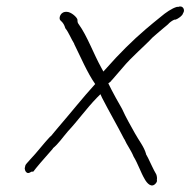

<svg xmlns="http://www.w3.org/2000/svg" viewBox="-20 -526 581 585"><path d="M56 -16C54 -12 57 -1 64 1C68 2 73 -1 76 -3H79C81 -3 82 -3 83 -5L90 -14C107 -35 124 -53 141 -73V-74C159 -89 169 -105 187 -126C217 -158 243 -195 275 -228L286 -239L291 -228C312 -187 337 -144 358 -103V-102H359C366 -85 379 -69 387 -49C400 -28 409 0 421 20C427 31 442 50 456 31C458 28 459 25 458 23V21C459 17 458 10 456 5C447 -10 439 -29 431 -45L425 -56V-57C419 -79 403 -98 391 -120C378 -144 365 -165 352 -194L347 -203C338 -219 328 -236 320 -252L310 -272C312 -274 319 -278 320 -281V-282H321C330 -292 342 -306 353 -319C382 -354 418 -383 445 -412L460 -425C470 -434 484 -445 492 -452C496 -457 504 -463 511 -466H514C524 -469 536 -479 537 -484L538 -486C545 -496 537 -511 523 -505H519C504 -501 484 -487 470 -475C458 -465 435 -447 424 -437C384 -403 341 -360 305 -319L295 -308L289 -319C265 -362 246 -416 220 -452C217 -456 216 -458 216 -466C215 -473 197 -490 183 -490C176 -490 173 -489 168 -485C161 -478 160 -468 164 -464C173 -456 176 -450 179 -440C189 -428 197 -407 206 -393V-392C225 -354 246 -304 270 -270C231 -227 198 -185 160 -141C151 -130 142 -120 135 -111L133 -110C113 -89 94 -63 71 -39C64 -31 57 -24 57 -21ZM270 -342Z"/></svg>

Font: Scribbler
Style: HLIta
Weight: 100
Designer: Mew Too
Foundry: Cannot Into Space Fonts
Version: Version 1.001